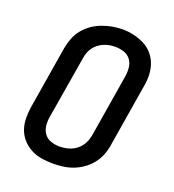

<svg xmlns="http://www.w3.org/2000/svg" viewBox="-136 -852 873 965"><g transform="rotate(20 300.0 -369.0)"><path d="M255 8Q224 8 193.5 3Q163 -2 137 -16Q111 -30 91.5 -51.5Q72 -73 62 -101Q52 -129 51.5 -160Q51 -191 56 -222L111 -557Q116 -584 126 -610.5Q136 -637 154 -659.5Q172 -682 196 -699Q220 -716 247 -726Q274 -736 301 -741Q328 -746 355 -746Q387 -746 416.5 -739Q446 -732 472 -719Q498 -706 517.5 -684Q537 -662 547 -634Q557 -606 558 -575Q559 -544 553 -513L498 -178Q494 -151 483.5 -124.5Q473 -98 455 -75.5Q437 -53 413 -36Q389 -19 362.5 -9Q336 1 308.5 4.5Q281 8 255 8ZM256 -84Q272 -84 287.5 -86.5Q303 -89 318 -95Q333 -101 346 -111Q359 -121 369 -134.5Q379 -148 384.5 -163Q390 -178 393 -193L448 -528Q452 -552 449.5 -576Q447 -600 433.5 -618Q420 -636 397.5 -643.5Q375 -651 351 -651Q336 -651 320.5 -648.5Q305 -646 290 -639.5Q275 -633 262 -623Q249 -613 239.5 -600Q230 -587 224.5 -572Q219 -557 217 -542L161 -207Q157 -183 159.5 -159.5Q162 -136 175 -118Q188 -100 210 -92Q232 -84 256 -84Z"/></g></svg>

Font: Iosevka Curly SmBdEx
Style: Italic
Weight: 600
Width: 7
Italic angle: -9°
Monospace: yes
Designer: Belleve Invis
Foundry: Belleve Invis
Version: Version 11.1.0; ttfautohint (v1.8.3)